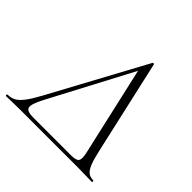

<svg xmlns="http://www.w3.org/2000/svg" viewBox="-196 -821 989 989"><g transform="rotate(45 299.0 -326.5)"><path d="M-28 2Q-32 2 -32 -3.5Q-32 -9 -28 -9Q-4 -9 15 -19Q34 -29 54.5 -55.5Q75 -82 101 -130L384 -653Q385 -655 389 -655Q393 -655 394 -653L511 -135Q522 -85 533.5 -57.5Q545 -30 559.5 -19.5Q574 -9 594 -9Q599 -9 599 -3.5Q599 2 594 2Q569 2 542 1Q515 0 490 0H67Q36 0 17.5 1Q-1 2 -28 2ZM149 -19H425Q461 -19 470 -32Q479 -45 471 -82L360 -571L122 -120Q91 -61 96 -40Q101 -19 149 -19Z"/></g></svg>

Font: Cormorant Infant Light
Style: Italic
Weight: 300
Italic angle: -10°
Designer: Christian Thalmann (Catharsis Fonts)
Foundry: Catharsis Fonts
Version: Version 4.001